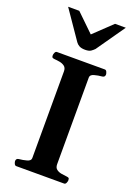

<svg xmlns="http://www.w3.org/2000/svg" viewBox="-177 -1028 782 1098"><g transform="rotate(20 214.5 -479.0)"><path d="M71.3 0Q63 0 58.8 -9.8Q54.7 -19.5 54.7 -24.9Q54.7 -41 70.8 -43Q94.2 -44.9 117.9 -51.5Q141.6 -58.1 141.6 -74.2L142.1 -602.5Q142.1 -623.5 129.6 -633.1Q117.2 -642.6 100.1 -645.8Q83 -648.9 67.9 -649.9Q57.6 -650.9 54 -654.1Q50.3 -657.2 50.3 -668Q50.3 -673.3 54.4 -683.1Q58.6 -692.9 66.9 -692.9H357.9Q366.2 -692.9 370.4 -683.1Q374.5 -673.3 374.5 -668Q374.5 -651.9 358.4 -649.9Q333.5 -647.9 310.5 -641.4Q287.6 -634.8 287.6 -618.7L287.1 -90.3Q287.1 -69.3 299.6 -59.8Q312 -50.3 329.3 -47.4Q346.7 -44.4 361.3 -43Q371.6 -42 375.2 -39.1Q378.9 -36.1 378.9 -24.9Q378.9 -19.5 374.8 -9.8Q370.6 0 362.3 0ZM213.4 -759.8Q190.9 -759.8 177.7 -766.8Q164.6 -773.9 157.2 -784.7L38.1 -958H106L213.9 -853.5L323.7 -958H389.2L268.1 -784.7Q260.3 -776.4 248.5 -768.1Q236.8 -759.8 213.4 -759.8Z"/></g></svg>

Font: Gelasio SemiBold
Style: Regular
Weight: 600
Designer: Eben Sorkin
Foundry: Eben Sorkin
Version: Version 1.008